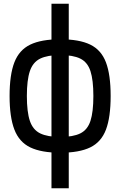

<svg xmlns="http://www.w3.org/2000/svg" viewBox="-20 -820 640 1022"><path d="M301 -7Q200 -7 141 -35.5Q82 -64 56.5 -130.5Q31 -197 31 -309Q31 -422 56.5 -488Q82 -554 141 -582.5Q200 -611 301 -611Q402 -611 460.5 -582.5Q519 -554 544 -488Q569 -422 569 -309Q569 -196 544 -130Q519 -64 460.5 -35.5Q402 -7 301 -7ZM254 182V-800H346V182ZM301 -91Q369 -91 407.5 -110Q446 -129 461.5 -176.5Q477 -224 477 -309Q477 -394 461.5 -441.5Q446 -489 407.5 -508Q369 -527 301 -527Q233 -527 194 -508Q155 -489 139 -441.5Q123 -394 123 -309Q123 -224 139 -176.5Q155 -129 194 -110Q233 -91 301 -91Z"/></svg>

Font: Victor Mono SemiBold
Style: Regular
Weight: 600
Monospace: yes
Designer: Rune Bjørnerås
Version: Version 1.561;gftools[0.9.30]